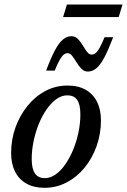

<svg xmlns="http://www.w3.org/2000/svg" viewBox="-20 -842 576 872"><path d="M287 -453.5Q335.5 -453.5 369.2 -434.2Q403 -415 420.8 -379.5Q438.5 -344 438.5 -295.5Q438.5 -234.5 419 -179.2Q399.5 -124 364.8 -81.2Q330 -38.5 283.2 -13.8Q236.5 11 182 11Q134 11 100 -8.2Q66 -27.5 48.2 -63Q30.5 -98.5 30.5 -147Q30.5 -208 50.2 -263Q70 -318 104.8 -361Q139.5 -404 186 -428.8Q232.5 -453.5 287 -453.5ZM183.5 -33Q209 -33 233 -50Q257 -67 277.2 -96.5Q297.5 -126 312.8 -163.2Q328 -200.5 336.5 -241.5Q345 -282.5 345 -322.5Q345 -367.5 330.5 -388.2Q316 -409 286 -409Q260 -409 236.2 -392Q212.5 -375 192 -345.8Q171.5 -316.5 156.2 -279Q141 -241.5 132.5 -200.5Q124 -159.5 124 -120Q124 -75.5 138.8 -54.2Q153.5 -33 183.5 -33ZM494 -673Q472 -615 453.8 -580.8Q435.5 -546.5 417.5 -531.8Q399.5 -517 379 -517Q362 -517 349.8 -529.8Q337.5 -542.5 327.5 -559Q317.5 -575.5 308 -588Q298.5 -600.5 287 -600.5Q278.5 -600.5 270.2 -594.5Q262 -588.5 252 -571.5Q242 -554.5 228.5 -521.5H189.5Q211.5 -580 229.8 -614Q248 -648 266 -662.8Q284 -677.5 304.5 -677.5Q321.5 -677.5 333.8 -665Q346 -652.5 356 -635.8Q366 -619 375.5 -606.5Q385 -594 396.5 -594Q405 -594 413.2 -600Q421.5 -606 431.5 -623.2Q441.5 -640.5 455 -673ZM266.5 -764.5 284 -821.5H536.5L519 -764.5Z"/></svg>

Font: Newsreader 16pt 16pt Medium
Style: Italic
Weight: 500
Italic angle: -17°
Version: Version 1.003